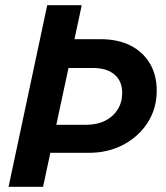

<svg xmlns="http://www.w3.org/2000/svg" viewBox="-20 -720 640 740"><path d="M13 0 162 -700H295L267 -569H367Q434 -569 482 -545Q530 -521 557 -476.5Q584 -432 584 -371Q584 -302 549.5 -248Q515 -194 456 -162.5Q397 -131 322 -131H174L146 0ZM197 -239H312Q354 -239 385 -254.5Q416 -270 433.5 -298Q451 -326 451 -362Q451 -407 421.5 -432.5Q392 -458 338 -458H244Z"/></svg>

Font: Red Hat Mono SemiBold
Style: Italic
Weight: 600
Italic angle: -12°
Monospace: yes
Designer: Pentagram, MCKL
Foundry: MCKL
Version: Version 1.030